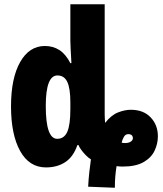

<svg xmlns="http://www.w3.org/2000/svg" viewBox="-20 -780 770 906"><path d="M396 101Q398 63 401.5 32Q405 1 409 -28Q397 -35 384 -48.5Q371 -62 361.5 -75.5Q352 -89 351 -95H345Q326 -40 288 -15Q250 10 197 10Q118 10 75 -67.5Q32 -145 32 -278Q32 -411 75 -487Q118 -563 192 -563Q230 -563 260 -544Q290 -525 312 -482H317Q315 -520 313.5 -546Q312 -572 312 -588V-760H474V-242Q474 -234 474.5 -223Q475 -212 476 -200Q505 -237 537 -249.5Q569 -262 597 -262Q657 -262 691 -226Q725 -190 725 -137Q725 -101 709 -68Q693 -35 656.5 -14.5Q620 6 559 6Q555 6 545 5.5Q535 5 530 4Q526 29 524 53.5Q522 78 522 106ZM250 -125Q283 -125 297.5 -158Q312 -191 312 -265V-297Q312 -363 297.5 -393.5Q283 -424 251 -424Q196 -424 196 -280Q196 -125 250 -125ZM569 -105Q588 -105 597.5 -112Q607 -119 607 -127Q607 -147 585 -147Q572 -147 564.5 -134Q557 -121 554 -107Q560 -105 569 -105Z"/></svg>

Font: Noto Sans ExtraCondensed Black
Style: Regular
Weight: 900
Width: 2
Designer: Monotype Design Team
Foundry: Monotype Imaging Inc.
Version: Version 2.013; ttfautohint (v1.8.4.7-5d5b)